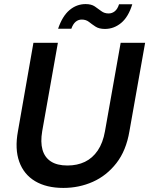

<svg xmlns="http://www.w3.org/2000/svg" viewBox="-20 -910 732 942"><path d="M291 12Q208 12 152.5 -21Q97 -54 74.5 -116.5Q52 -179 68 -266L144 -700H264L187 -266Q178 -213 188.5 -175.5Q199 -138 229.5 -118Q260 -98 311 -98Q359 -98 396.5 -116Q434 -134 459.5 -171.5Q485 -209 495 -266L572 -700H692L615 -266Q599 -171 551 -109.5Q503 -48 435.5 -18Q368 12 291 12ZM265 -769Q286 -831 321 -860.5Q356 -890 400 -890Q428 -890 445 -878.5Q462 -867 477 -855.5Q492 -844 513 -844Q530 -844 543.5 -855Q557 -866 564 -889H629Q610 -827 574.5 -797.5Q539 -768 495 -768Q466 -768 448.5 -779.5Q431 -791 416.5 -802.5Q402 -814 381 -814Q364 -814 351 -803Q338 -792 330 -769Z"/></svg>

Font: DM Sans 16pt SemiBold
Style: Italic
Weight: 600
Italic angle: -10°
Version: Version 4.004;gftools[0.9.30]